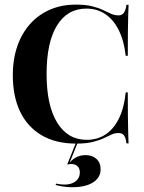

<svg xmlns="http://www.w3.org/2000/svg" viewBox="-20 -602 615 820"><path d="M305.6 11.3Q217.7 11.3 157.3 -24.6Q96.8 -60.5 65.7 -125.8Q34.7 -191.1 34.7 -280.6Q34.7 -371 68.1 -439.1Q101.6 -507.3 162.5 -544.8Q223.4 -582.3 304 -582.3Q345.2 -582.3 373 -575.4Q400.8 -568.5 419.8 -559.3Q438.7 -550 454.4 -543.1Q470.2 -536.3 486.3 -536.3Q500.8 -536.3 508.9 -547.2Q516.9 -558.1 520.2 -581.5H529Q528.2 -558.9 527.4 -531.5Q526.6 -504 526.2 -464.1Q525.8 -424.2 525.8 -363.7H516.9Q509.7 -428.2 487.1 -473.4Q464.5 -518.5 429.4 -541.9Q394.4 -565.3 349.2 -565.3Q267.7 -565.3 223.4 -493.1Q179 -421 179 -286.3Q179 -151.6 224.2 -78.2Q269.4 -4.8 350.8 -4.8Q396.8 -4.8 431.9 -28.6Q466.9 -52.4 488.7 -97.6Q510.5 -142.7 516.9 -207.3H525.8Q525.8 -149.2 526.2 -108.9Q526.6 -68.5 527.4 -40.7Q528.2 -12.9 529 10.5H520.2Q516.9 -14.5 509.3 -24.2Q501.6 -33.9 486.3 -33.9Q470.2 -33.9 455.6 -27Q441.1 -20.2 422.2 -11.3Q403.2 -2.4 375.4 4.4Q347.6 11.3 305.6 11.3ZM288.7 197.6Q269.4 197.6 250 194.8Q230.6 191.9 217.7 187.9L219.4 182.3Q226.6 183.9 236.7 185.1Q246.8 186.3 254.8 186.3Q285.5 186.3 303.2 172.2Q321 158.1 321 134.7Q321 117.7 311.3 108.1Q301.6 98.4 283.1 98.4Q279 98.4 274.6 99.2Q270.2 100 266.9 100.8L304.8 6.5H312.1L277.4 92.7Q291.9 75.8 308.9 68.1Q325.8 60.5 345.2 60.5Q374.2 60.5 391.9 76.6Q409.7 92.7 409.7 121Q409.7 156.5 377.4 177Q345.2 197.6 288.7 197.6Z"/></svg>

Font: Playfair 144pt SemiCondensed ExtraBold
Style: Regular
Weight: 800
Width: 4
Designer: Claus Eggers Sørensen
Foundry: Claus Eggers Sørensen
Version: Version 2.203